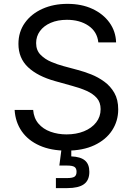

<svg xmlns="http://www.w3.org/2000/svg" viewBox="-20 -757 679 981"><path d="M319.8 12.7Q240.7 12.7 182.4 -13.2Q124 -39.1 91.3 -85.9Q58.6 -132.8 54.7 -195.3H149.4Q152.8 -153.3 176.5 -125.5Q200.2 -97.7 238 -84Q275.9 -70.3 319.8 -70.3Q369.6 -70.3 408.9 -86.2Q448.2 -102.1 471.2 -131.3Q494.1 -160.6 494.1 -199.2Q494.1 -233.9 474.9 -255.9Q455.6 -277.8 423.1 -292.5Q390.6 -307.1 350.1 -317.9L262.7 -342.3Q172.4 -367.2 123.3 -413.6Q74.2 -460 74.2 -532.7Q74.2 -594.2 107.2 -640.4Q140.1 -686.5 196.8 -711.9Q253.4 -737.3 324.7 -737.3Q397 -737.3 452.1 -711.7Q507.3 -686 539.3 -641.6Q571.3 -597.2 573.2 -540.5H482.4Q476.6 -595.2 432.1 -625.5Q387.7 -655.8 321.8 -655.8Q274.9 -655.8 239.3 -640.4Q203.6 -625 184.1 -598.1Q164.6 -571.3 164.6 -537.1Q164.6 -500 187.3 -477.1Q210 -454.1 242.2 -440.7Q274.4 -427.2 303.7 -419.4L377.9 -399.4Q409.7 -391.1 445.6 -377Q481.4 -362.8 512.9 -339.8Q544.4 -316.9 564.2 -282.5Q584 -248 584 -198.2Q584 -138.7 552.7 -90.8Q521.5 -43 462.4 -15.1Q403.3 12.7 319.8 12.7ZM265.6 204.1V152.8H323.2Q350.1 152.8 360.6 145.8Q371.1 138.7 371.1 120.6Q371.1 103 360.6 95.9Q350.1 88.9 323.2 88.9H283.2L297.9 -23.4H344.2V0V42Q391.6 43.9 414.1 63Q436.5 82 436.5 121.1Q436.5 164.1 408.9 184.1Q381.3 204.1 323.7 204.1Z"/></svg>

Font: Inter 16pt
Style: Regular
Weight: 400
Version: Version 4.001;git-66647c0bb